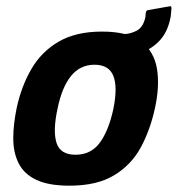

<svg xmlns="http://www.w3.org/2000/svg" viewBox="-20 -580 563 608"><path d="M200 8Q134 8 95 -10.5Q56 -29 39 -63Q22 -97 22 -141.5Q22 -186 33 -239Q48 -308 80 -362.5Q112 -417 166.5 -448.5Q221 -480 303 -480Q386 -480 427 -448.5Q468 -417 477 -362.5Q486 -308 471 -239Q456 -169 426 -113.5Q396 -58 341.5 -25Q287 8 200 8ZM219 -90Q268 -90 296 -128Q324 -166 339 -235Q353 -304 339 -339.5Q325 -375 279 -375Q234 -375 205 -339.5Q176 -304 162 -235Q147 -165 159 -127.5Q171 -90 219 -90ZM517 -560Q523 -562 523 -554Q522 -545 521.5 -536.5Q521 -528 519 -520Q510 -478 486 -452Q462 -426 428.5 -414Q395 -402 357 -400Q350 -400 352 -406L365 -466Q365 -472 373 -472Q395 -473 414 -483.5Q433 -494 440 -524Q441 -528 441 -532.5Q441 -537 442 -541Q443 -547 449 -548Z"/></svg>

Font: Glory Thin
Style: Bold Italic
Weight: 700
Italic angle: -12°
Version: Version 1.011